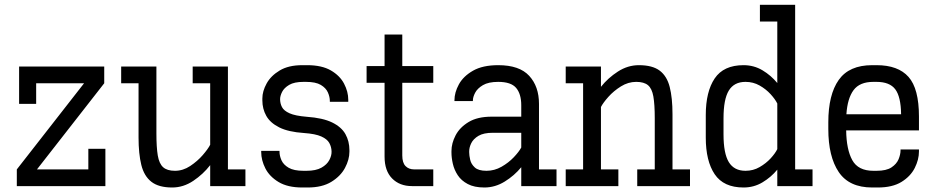

<svg xmlns="http://www.w3.org/2000/svg" viewBox="-20 -789 3967 814"><path d="M51.3 0V-70.8L336.4 -436H133.3V-348.6H61V-506.8H421.9V-436L136.7 -70.8H354.5V-158.2H426.8V0Z M710 5.9Q652.8 5.9 621.8 -18.3Q590.8 -42.5 579.1 -89.8Q567.4 -137.2 567.4 -206.1V-436H493.7V-506.8H643.1V-223.1Q643.1 -164.6 648.9 -129.9Q654.8 -95.2 671.6 -80.1Q688.5 -64.9 721.7 -64.9Q755.9 -64.9 786.4 -85.2Q816.9 -105.5 839.4 -131.3Q861.8 -157.2 871.1 -175.3V-436H796.9V-506.8H946.3V-70.8H1020.5V0H871.1V-88.9Q841.3 -50.3 799.3 -22.2Q757.3 5.9 710 5.9Z M1261.2 5.9Q1199.7 5.9 1161.1 -17.3Q1122.6 -40.5 1105 -75.2Q1087.4 -109.9 1087.4 -144.5V-149.4H1165V-146Q1165 -128.4 1173.3 -109.6Q1181.6 -90.8 1203.6 -77.9Q1225.6 -64.9 1266.6 -64.9H1279.3Q1319.3 -64.9 1342.8 -78.1Q1366.2 -91.3 1376.2 -110.4Q1386.2 -129.4 1385.7 -146.5Q1385.3 -166 1376.2 -182.6Q1367.2 -199.2 1342.3 -210.4Q1317.4 -221.7 1268.6 -225.1Q1202.6 -229.5 1164.1 -248.8Q1125.5 -268.1 1108.9 -297.9Q1092.3 -327.6 1092.3 -363.3V-371.6Q1092.3 -402.3 1110.4 -435.1Q1128.4 -467.8 1165.8 -490.2Q1203.1 -512.7 1261.7 -512.7H1282.2Q1344.2 -512.7 1382.6 -490.5Q1420.9 -468.3 1438.7 -434.3Q1456.5 -400.4 1456.5 -365.7V-357.4H1378.4V-360.8Q1378.4 -378.4 1370.1 -397.2Q1361.8 -416 1340.1 -429Q1318.4 -441.9 1276.9 -441.9H1267.1Q1227.5 -441.9 1206.1 -429.2Q1184.6 -416.5 1176 -399.4Q1167.5 -382.3 1167.5 -368.7Q1167.5 -350.6 1175.5 -335Q1183.6 -319.3 1207.8 -308.6Q1231.9 -297.9 1280.3 -293.9Q1348.6 -289.1 1388.2 -269.8Q1427.7 -250.5 1444.6 -220.2Q1461.4 -189.9 1461.4 -152.3V-146Q1461.4 -112.3 1442.6 -77.1Q1423.8 -42 1384.8 -18.1Q1345.7 5.9 1284.7 5.9Z M1726.6 0Q1674.3 0 1642.3 -32.5Q1610.4 -64.9 1610.4 -125V-438H1534.2V-508.8H1610.4V-642.6H1685.5V-508.8H1816.9V-438H1685.5V-129.9Q1685.5 -99.1 1699.2 -85Q1712.9 -70.8 1736.3 -70.8H1816.9V0Z M2033.7 5.9Q1990.7 5.9 1963.1 -8.8Q1935.5 -23.4 1920.7 -46.1Q1905.8 -68.8 1899.9 -94.5Q1894 -120.1 1894 -142.6V-148.4Q1894 -181.6 1911.6 -215.3Q1929.2 -249 1966.8 -271.7Q2004.4 -294.4 2064.5 -294.4H2189.9V-342.8Q2189.9 -390.6 2168.2 -416.3Q2146.5 -441.9 2092.3 -441.9Q2050.8 -441.9 2027.3 -428Q2003.9 -414.1 1994.4 -395.8Q1984.9 -377.4 1984.9 -363.8V-360.4H1906.7V-363.8Q1906.7 -397 1925.5 -431.4Q1944.3 -465.8 1985.4 -489.3Q2026.4 -512.7 2092.3 -512.7Q2182.1 -512.7 2223.6 -467.5Q2265.1 -422.4 2265.1 -348.6V-70.8H2339.4V0H2189.9V-80.1Q2160.6 -44.4 2119.9 -19.3Q2079.1 5.9 2033.7 5.9ZM2069.8 -226.1Q2030.3 -226.1 2008.5 -213.1Q1986.8 -200.2 1978 -182.1Q1969.2 -164.1 1969.2 -147.9V-143.1Q1969.2 -129.9 1973.4 -111.6Q1977.5 -93.3 1992.9 -79.1Q2008.3 -64.9 2042.5 -64.9Q2076.2 -64.9 2106.2 -82Q2136.2 -99.1 2158.2 -122.3Q2180.2 -145.5 2189.9 -163.6V-226.1Z M2378.4 0V-70.8H2452.1V-436H2378.4V-506.8H2527.8V-420.9Q2557.6 -458.5 2599.6 -485.6Q2641.6 -512.7 2688.5 -512.7Q2746.1 -512.7 2776.9 -489.5Q2807.6 -466.3 2819.3 -420.2Q2831.1 -374 2831.1 -304.7V-70.8H2905.3V0H2681.6V-70.8H2755.9V-287.6Q2755.9 -346.2 2750 -379.9Q2744.1 -413.6 2727.3 -427.7Q2710.4 -441.9 2677.2 -441.9Q2643.1 -441.9 2612.3 -422.6Q2581.5 -403.3 2559.3 -378.4Q2537.1 -353.5 2527.8 -335.4V-70.8H2601.6V0Z M3132.3 5.9Q3047.9 5.9 3010 -50.3Q2972.2 -106.4 2972.2 -205.6V-301.3Q2972.2 -400.4 3010 -456.5Q3047.9 -512.7 3132.3 -512.7Q3176.3 -512.7 3212.6 -491Q3249 -469.2 3275.4 -437V-697.8H3201.7V-768.6H3351.1V-70.8H3424.8V0H3275.4V-69.8Q3249 -37.6 3212.6 -15.9Q3176.3 5.9 3132.3 5.9ZM3140.6 -441.9Q3092.3 -441.9 3069.8 -405Q3047.4 -368.2 3047.4 -287.6V-219.2Q3047.4 -138.7 3069.8 -101.8Q3092.3 -64.9 3140.6 -64.9Q3173.3 -64.9 3200.4 -80.6Q3227.5 -96.2 3247.1 -117.4Q3266.6 -138.7 3275.4 -156.7V-350.1Q3266.6 -368.2 3247.1 -389.6Q3227.5 -411.1 3200.4 -426.5Q3173.3 -441.9 3140.6 -441.9Z M3677.7 5.9Q3580.1 5.9 3535.9 -59.6Q3491.7 -125 3491.7 -242.2V-270.5Q3491.7 -387.7 3535.9 -450.2Q3580.1 -512.7 3677.7 -512.7H3696.3Q3787.6 -512.7 3831.8 -462.9Q3876 -413.1 3876 -294.9V-236.3H3567.4Q3568.4 -155.3 3593.3 -110.1Q3618.2 -64.9 3682.6 -64.9H3696.3Q3737.8 -64.9 3759.5 -79.3Q3781.2 -93.8 3789.6 -114Q3797.9 -134.3 3797.9 -151.9V-155.3H3876V-147Q3876 -112.3 3858.2 -76.9Q3840.3 -41.5 3802 -17.8Q3763.7 5.9 3701.7 5.9ZM3682.6 -441.9Q3624.5 -441.9 3598.6 -406.7Q3572.8 -371.6 3568.4 -304.7H3800.3Q3799.3 -378.9 3775.6 -410.4Q3752 -441.9 3695.8 -441.9Z"/></svg>

Font: Kay Pho Du Medium
Style: Regular
Weight: 500
Designer: Victor Gaultney, Khu Oo Reh
Foundry: SIL International
Version: Version 3.000